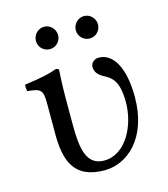

<svg xmlns="http://www.w3.org/2000/svg" viewBox="-98 -699 686 786"><g transform="rotate(-15 245.0 -306.0)"><path d="M171 -321C171 -371 175 -435 175 -435C175 -439 170 -442 162 -442C134 -431 94 -422 25 -413C23 -407 25 -391 27 -385C82 -380 92 -374 92 -317V-187C92 -80 115 10 249 10C347 10 446 -75 446 -249C446 -369 407 -442 344 -442C327 -442 310 -429 310 -412C310 -389 324 -375 344 -364C373 -348 405 -333 405 -237C405 -139 350 -29 258 -29C183 -29 171 -102 171 -203ZM114 -574C114 -548 135 -527 161 -527C187 -527 208 -548 208 -574C208 -600 187 -622 161 -622C135 -622 114 -600 114 -574ZM283 -574C283 -548 304 -527 330 -527C356 -527 377 -548 377 -574C377 -600 356 -622 330 -622C304 -622 283 -600 283 -574Z"/></g></svg>

Font: Libertinus Serif
Style: Regular
Weight: 400
Designer: Philipp H. Poll, Khaled Hosny
Foundry: Caleb Maclennan
Version: Version 7.050;RELEASE